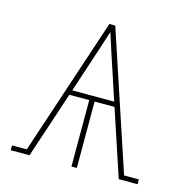

<svg xmlns="http://www.w3.org/2000/svg" viewBox="-85 -610 669 690"><g transform="rotate(15 250.0 -265.0)"><path d="M14 0V-18H69L239 -530H261L431 -18H486V0H416L334 -247H260V0H240V-247H166L84 0ZM172 -265H328L299 -353Q286 -391 274 -428.5Q262 -466 250 -503Q238 -466 226 -428.5Q214 -391 201 -353Z"/></g></svg>

Font: Iosevka Slab Thin
Style: Regular
Weight: 100
Monospace: yes
Designer: Belleve Invis
Foundry: Belleve Invis
Version: Version 11.1.0; ttfautohint (v1.8.3)